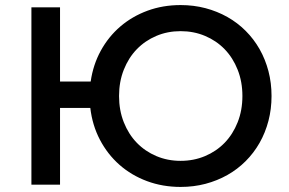

<svg xmlns="http://www.w3.org/2000/svg" viewBox="-20 -729 1142 758"><path d="M104 0V-700H217V-407H338Q347.5 -473.5 378 -529Q408.5 -584.5 455.2 -624.5Q502 -664.5 562.5 -686.8Q623 -709 693 -709Q744.5 -709 791 -696.8Q837.5 -684.5 877.5 -662Q917.5 -639.5 949.8 -607.2Q982 -575 1004.8 -535Q1027.5 -495 1039.8 -448.2Q1052 -401.5 1052 -350Q1052 -298.5 1039.8 -251.8Q1027.5 -205 1004.8 -165Q982 -125 949.8 -92.8Q917.5 -60.5 877.5 -38Q837.5 -15.5 791 -3.2Q744.5 9 693 9Q622 9 560.2 -14Q498.5 -37 451.5 -78.5Q404.5 -120 374.5 -177.2Q344.5 -234.5 336.5 -303H217V0ZM693 -94Q745 -94 789.5 -112.8Q834 -131.5 866.8 -165.2Q899.5 -199 918.2 -246.2Q937 -293.5 937 -350Q937 -406.5 918.2 -453.8Q899.5 -501 866.8 -534.8Q834 -568.5 789.5 -587.2Q745 -606 693 -606Q641.5 -606 597.2 -587.2Q553 -568.5 520.2 -534.8Q487.5 -501 468.8 -453.8Q450 -406.5 450 -350Q450 -293.5 468.8 -246.2Q487.5 -199 520.2 -165.2Q553 -131.5 597.2 -112.8Q641.5 -94 693 -94Z"/></svg>

Font: Argentum Sans
Style: Regular
Weight: 400
Designer: Julieta Ulanovsky, Owen Earl, Chris M. Simpson, Rasmus Andersson, Cristiano Sobral
Foundry: The Argentum Sans Project Authors
Version: Version 3.135; ttfautohint (v1.8.4.7-5d5b-dirty)